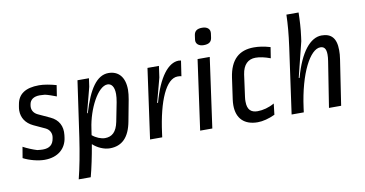

<svg xmlns="http://www.w3.org/2000/svg" viewBox="-82 -916 2514 1321"><g transform="rotate(-10 1175.5 -255.0)"><path d="M128 -236 208 -199C237 -185 249 -157 244 -130L243 -124C236 -80 210 -60 164 -60C155 -60 141 -61 125 -63C98 -71 56 -88 29 -103L16 -26C58 -4 118 12 164 12C260 12 316 -42 325 -117L327 -133C334 -193 310 -241 253 -267L171 -305C141 -319 128 -345 133 -374L134 -380C139 -412 164 -431 207 -431C216 -431 233 -430 243 -429C265 -424 296 -413 322 -403L334 -480C292 -492 247 -500 214 -500C117 -500 68 -463 56 -397L53 -381C51 -371 50 -361 50 -352C50 -303 75 -261 128 -236Z M805 -297C809 -321 812 -343 812 -363C812 -454 767 -500 699 -500C617 -500 559 -413 512 -254L509 -252L507 -254L553 -430L561 -488H481L425 -97C410 6 390 111 371 185H455C471 125 488 45 502 -38C534 -8 580 12 620 12C705 12 757 -40 777 -148ZM679 -424C705 -424 726 -402 726 -349C726 -333 724 -314 720 -292L694 -160C680 -91 648 -63 599 -63C572 -63 537 -77 511 -99L518 -145C536 -276 611 -424 679 -424Z M987 0 991 -30C1020 -250 1083 -394 1164 -394C1175 -394 1182 -393 1190 -391L1206 -498C1202 -499 1194 -500 1190 -500C1117 -500 1047 -412 1000 -240L997 -238L994 -240L1039 -409L1050 -488H970L902 0Z M1337 0 1405 -488H1320L1252 0ZM1441 -646C1445 -676 1424 -695 1388 -695C1353 -695 1334 -682 1330 -652L1326 -623C1322 -594 1344 -575 1379 -575C1415 -575 1433 -588 1437 -617Z M1653 12C1688 12 1732 1 1774 -19L1783 -96C1745 -74 1702 -63 1665 -63C1621 -63 1594 -84 1594 -142C1594 -152 1594 -162 1596 -174L1617 -328C1627 -396 1662 -428 1714 -428C1742 -428 1777 -421 1817 -406L1829 -482C1784 -495 1750 -500 1715 -500C1612 -500 1549 -445 1531 -321L1510 -173C1508 -159 1507 -145 1507 -132C1507 -39 1560 12 1653 12Z M1891 0H1976L1980 -30C2012 -270 2095 -421 2165 -421C2190 -421 2206 -407 2206 -364C2206 -351 2205 -336 2202 -318L2152 0H2237L2285 -316C2289 -340 2290 -360 2290 -379C2290 -466 2253 -500 2188 -500C2109 -500 2036 -412 1989 -240L1986 -238L1983 -240L2044 -485L2048 -514C2056 -571 2059 -632 2060 -683H1975C1973 -616 1968 -552 1955 -458Z"/></g></svg>

Font: Ropa Sans
Style: Italic
Weight: 400
Designer: Botio Nikoltchev
Foundry: Botjo Nikoltchev
Version: Version 1.002